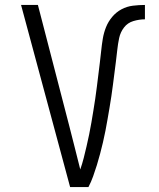

<svg xmlns="http://www.w3.org/2000/svg" viewBox="-20 -755 640 775"><path d="M263 0 65 -735H133L260 -245Q271 -202 282 -158.5Q293 -115 304 -71Q312 -94 318 -117.5Q324 -141 329.5 -165Q335 -189 340 -213Q345 -237 349 -261Q353 -285 357 -309Q361 -333 364.5 -357Q368 -381 371 -405Q374 -429 377 -453.5Q380 -478 383 -502Q386 -526 388.5 -550.5Q391 -575 395 -599Q399 -623 408 -645.5Q417 -668 433 -687Q449 -706 470.5 -717.5Q492 -729 516.5 -732Q541 -735 565 -735V-677Q542 -677 518.5 -670Q495 -663 480.5 -644Q466 -625 461 -601.5Q456 -578 453.5 -554.5Q451 -531 448 -507.5Q445 -484 442 -460.5Q439 -437 436 -413.5Q433 -390 429.5 -366.5Q426 -343 422 -319.5Q418 -296 414 -273Q410 -250 405.5 -226.5Q401 -203 395.5 -180Q390 -157 384 -134Q378 -111 371 -88.5Q364 -66 356 -43.5Q348 -21 337 0Z"/></svg>

Font: Iosevka Aile Custom Light
Style: Regular
Weight: 300
Designer: Belleve Invis
Foundry: Belleve Invis
Version: Version 17.0.2; ttfautohint (v1.8.3)